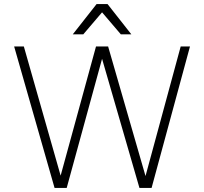

<svg xmlns="http://www.w3.org/2000/svg" viewBox="-20 -930 1010 950"><path d="M485 -639 310 0H250L50 -700H98L280 -61L455 -700H515L700 -59L874 -700H920L730 0H670ZM485 -869 392 -760H340L458 -910H512L630 -760H578Z"/></svg>

Font: Retni Sans Light
Style: Regular
Weight: 300
Designer: Vitaly Kuzmin
Foundry: ParaType Ltd.
Version: Version 1.00;March 2, 2019;FontCreator 11.5.0.2425 64-bit; t